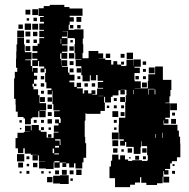

<svg xmlns="http://www.w3.org/2000/svg" viewBox="-20 -741 777 791"><path d="M76 -110H54V-130H44V-172H52V-194H78V-172V-198H102V-199H83V-223H107V-204H110V-226H140V-204H148V-198H172V-174H178V-188H192V-174H178V-173H201V-195H221V-198H202V-224H221V-233H207V-249H223V-235H230V-253H227V-282V-259H203V-283H226V-286H200V-312H196V-342V-368H194V-352H176V-370H192V-377H171V-402H166V-440H169V-458H163V-443H147V-459H162V-467H141V-490H137V-469H113V-446H115V-461H135V-441H120V-429H133V-413H120V-396H114V-384H118V-373H137V-349H120H143V-316H170V-286H143V-284H168V-258H142V-283H138V-258H113V-253H77V-259H53V-281H45V-310H44V-334H38V-364V-418H41V-445H51V-462H46V-500H47V-529H48V-558H51V-585H79V-558H82V-529H83V-526H110V-496H84V-493H107V-469H113V-493H134V-499H113V-523H134V-530H114V-552H135V-561H142V-584H162V-588H142V-614H161V-618H142V-644H161V-651H145V-671H160V-675H139V-707H160V-716H185V-721H245V-712H266V-706H290V-676H267V-670H284V-652H267V-639H263V-618H286V-620H324V-582H321V-559H323V-523H320V-501H344V-502H345V-531H385V-521H405V-501H386V-500H414V-494H438V-475H447V-489H463V-475H479V-487H491V-475H479V-469H496V-470H501V-495H529V-470H530V-496H560V-466H534V-462H556V-440H534V-411H535V-406H560V-377H589V-407H616H591V-435H619V-467H651V-435V-412H686V-370H682V-344H678V-318H661V-316H680V-286H661H680V-256H661V-250H674V-232H656V-245H654V-227H681H711V-203H717V-178H722V-149H723V-93H709V-77H688V-68H681V-45H660V-40H674V-22H656V-36H653V-13H650V14H627V21H583V12H562V-11H557V11H536V20H516V30H454V-7H431V-55H437V-79H442V-104H468V-84H475V-101H495V-84H508V-78H525V-81H565V-78H586V-80H589V-102H586V-139H563V-159H561V-135H559V-107H531V-135H529V-136H500V-156H495V-141H475V-161H490V-167H471V-195H469V-167H441V-195H469V-227H470V-256H496V-290V-320H498V-348H501V-371H495H477V-370H494V-352H476V-369H468V-348H444V-342H437V-319H413V-342H409V-318H412V-284H394V-272H336V-274H332V-244H329V-217V-187V-177H331V-151H335V-91H324V-72H319V-47H291V-68H285V-51H265V-68H253V-53H237V-69H252V-71H226V-50H204V-72H201V-45H169V-72V-47H141V-75H166V-76H140V-101H136V-80H114V-102H135V-103H107V-108H82V-130H76ZM320 -676H290V-706H320ZM137 -679H113V-703H137ZM105 -681H85V-701H105ZM315 -651H295V-671H315ZM132 -654H118V-668H132ZM100 -656H90V-666H100ZM108 -618H82V-644H108ZM137 -619H113V-643H137ZM74 -622H56V-640H74ZM312 -624H298V-638H312ZM282 -624H268V-638H282ZM79 -587H51V-615H79ZM256 -590H235V-584H258V-613H238V-612H256ZM105 -591H85V-611H105ZM134 -592H116V-610H134ZM314 -382H297V-377H321V-356H327V-369H343V-356H357V-369H373V-353H360V-351H380V-376H405V-379H383V-403H405V-408H382V-432H355H376V-410H354V-431H350V-406H320V-431H315V-468H292V-494H315V-496H290V-523H287V-559H289V-582H286V-584H258V-558H235V-554H258V-528H235V-523H257V-499H233V-521H228V-498H208H232V-471H233V-493H257V-469H235V-466H260V-442H266V-433H287V-409H266V-402H286V-383H296V-400H314ZM232 -561V-581H230V-561ZM132 -564H118V-578H132ZM102 -564H88V-578H102ZM280 -566H270V-576H280ZM105 -531H85V-551H105ZM284 -532H266V-550H284ZM528 -498H502V-524H528ZM286 -500H264V-522H286ZM434 -502H416V-520H434ZM493 -503H477V-519H493ZM283 -473H267V-489H283ZM582 -474H568V-488H582ZM617 -439H593V-463H617ZM314 -442H296V-460H314ZM283 -443H267V-459H283ZM581 -445H569V-457H581ZM619 -410V-435V-410ZM552 -414H538V-428H552ZM162 -414H148V-428H162ZM581 -415H569V-427H581ZM311 -415H299V-427H311ZM585 -381H565V-401H585ZM342 -384H328V-398H342ZM162 -384H148V-398H162ZM372 -384H358V-398H372ZM130 -386H120V-396H130ZM559 -375V-353V-376H535V-375ZM593 -373H616V-375H591V-352H593ZM620 -352V-372H617V-352ZM531 -353V-371H529V-353ZM161 -355H149V-367H161ZM385 -345H406V-346H385ZM165 -321H145V-341H165ZM495 -321H475V-341H495ZM194 -322H176V-340H194ZM461 -325H449V-337H461ZM709 -287H681V-315H709ZM194 -292H176V-310H194ZM461 -295H449V-307H461ZM491 -295H479V-307H491ZM430 -296H420V-306H430ZM467 -259H443V-283H467ZM193 -263H177V-279H193ZM493 -263H477V-279H493ZM701 -265H689V-277H701ZM107 -229H83V-253H107ZM705 -231H685V-251H705ZM194 -232H176V-250H194ZM131 -235H119V-247H131ZM461 -235H449V-247H461ZM161 -235H149V-247H161ZM70 -236H60V-246H70ZM161 -205H149V-217H161ZM460 -206H450V-216H460ZM190 -206H180V-216H190ZM68 -208H62V-214H68ZM650 -173V-194H648V-173ZM622 -173V-189H620V-173ZM229 -167V-187V-167ZM226 -162V-143H229V-167H207V-162ZM467 -139H443V-163H467ZM207 -133H223V-140H207ZM464 -112H446V-130H464ZM584 -112H566V-130H584ZM524 -112H506V-130H524ZM197 -110H203V-129H197ZM490 -116H480V-126H490ZM204 -105H223V-109H204ZM80 -76H50V-106H80ZM553 -83H537V-99H553ZM581 -85H569V-97H581ZM101 -85H89V-97H101ZM518 -88H512V-94H518ZM204 -72H225V-77H204ZM75 -51H55V-71H75ZM134 -52H116V-70H134ZM100 -56H90V-66H100ZM699 -57H691V-65H699ZM316 -20H294V-42H316ZM255 -21H235V-41H255ZM223 -23H207V-39H223ZM283 -23H267V-39H283ZM101 -25H89V-37H101ZM701 -25H689V-37H701ZM160 -26H150V-36H160ZM189 -27H181V-35H189ZM69 -27H61V-35H69ZM263 17H227V15H199V-17H227V-19H263ZM677 11H653V-13H677ZM196 10H174V-12H196ZM280 4H270V-6H280Z"/></svg>

Font: Rubik Storm
Style: Regular
Weight: 400
Designer: Hubert and Fischer, NaN
Foundry: Hubert and Fischer, NaN
Version: Version 2.201